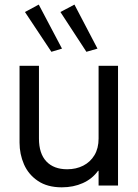

<svg xmlns="http://www.w3.org/2000/svg" viewBox="-20 -802 598 830"><path d="M64.5 -185.5V-517.6H148.4V-203.1Q148.4 -138.2 180.4 -104.2Q212.4 -70.3 270.5 -70.3Q309.1 -70.3 339.8 -85.9Q370.6 -101.6 388.4 -131.3Q406.2 -161.1 406.2 -203.1V-517.6H490.2V0H406.2V-63.5H403.8Q378.9 -28.8 338.1 -10.5Q297.4 7.8 247.1 7.8Q185.1 7.8 144 -19.8Q103 -47.4 83.7 -91.6Q64.5 -135.7 64.5 -185.5ZM241.2 -750 301.8 -782.2 401.4 -591.8 353.5 -578.1ZM87.9 -750 147.5 -782.2 248 -591.8 202.1 -578.1Z"/></svg>

Font: Reddit Sans Chocolate
Style: Regular
Weight: 400
Designer: Stephen Hutchings
Foundry: Reddit
Version: Version 1.013